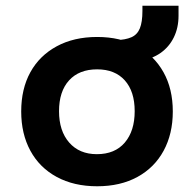

<svg xmlns="http://www.w3.org/2000/svg" viewBox="-20 -640 677 670"><path d="M319 10Q238 10 178 -22.5Q118 -55 86 -114Q54 -173 54 -251Q54 -330 86 -388Q118 -446 178 -478.5Q238 -511 319 -511Q400 -511 459 -478.5Q518 -446 550.5 -388Q583 -330 583 -251Q583 -173 551 -114Q519 -55 459.5 -22.5Q400 10 319 10ZM318 -102Q381 -102 415.5 -142.5Q450 -183 450 -252Q450 -321 415.5 -359.5Q381 -398 319 -398Q256 -398 221 -359.5Q186 -321 186 -252Q186 -183 221.5 -142.5Q257 -102 318 -102ZM470 -429 385 -482V-500Q418 -501 438.5 -510Q459 -519 468 -541Q477 -563 477 -602V-620H603V-585Q603 -543 586.5 -509.5Q570 -476 540 -455Q510 -434 470 -429Z"/></svg>

Font: Nunito Sans 7pt
Style: Bold
Weight: 700
Designer: Vernon Adams
Foundry: Vernon Adams
Version: Version 3.101;gftools[0.9.27]